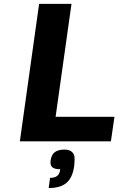

<svg xmlns="http://www.w3.org/2000/svg" viewBox="-20 -720 614 978"><path d="M562 -125H563L544.9 0H81.1L179.2 -700.2H344.2L263.2 -125ZM308.1 42Q334 42 346.7 54Q359.4 65.9 359.9 84.7Q360.4 103.5 357.9 126Q349.6 185.1 318.6 211.4Q287.6 237.8 228 237.8L234.9 186Q259.3 186 271.7 175.5Q284.2 165 287.1 142.1Q257.8 142.1 246.1 131.6Q234.4 121.1 237.8 97.2Q242.2 67.4 259.5 54.7Q276.9 42 308.1 42Z"/></svg>

Font: Fivo Sans Modern
Style: Italic
Weight: 700
Designer: Alexander Slobzheninov
Foundry: Alexander Slobzheninov
Version: 1.0